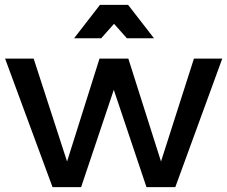

<svg xmlns="http://www.w3.org/2000/svg" viewBox="-20 -773 938 793"><path d="M1 -531H119L257 -106L391 -531H510L645 -106L781 -531H898L704 0H585L450 -402L315 0H197ZM393 -753H509L616 -615H504L417 -713H485L398 -615H286Z"/></svg>

Font: Alexandria
Style: Regular
Weight: 400
Designer: Mohamed Gaber
Foundry: Kief Type Foundry
Version: Version 5.100